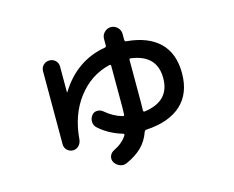

<svg xmlns="http://www.w3.org/2000/svg" viewBox="-97 -779 1195 979"><g transform="rotate(-15 500.0 -289.5)"><path d="M618 -457Q609 -459 609 -450V-227Q609 -198 608 -185Q608 -181 610 -178.5Q612 -176 616 -177Q751 -195 751 -317Q751 -439 618 -457ZM168 -123V-509Q168 -528 181 -541Q194 -554 213 -554Q232 -554 245 -541.5Q258 -529 258 -510V-374Q258 -373 259 -373Q260 -373 260 -374Q349 -518 504 -544Q511 -545 511 -553V-588Q511 -608 525.5 -622.5Q540 -637 560 -637Q580 -637 594.5 -622.5Q609 -608 609 -588V-557Q609 -547 618 -547Q731 -537 790.5 -479Q850 -421 850 -317Q850 -210 785.5 -151Q721 -92 600 -85Q593 -85 589 -77Q573 -31 541.5 0Q510 31 459 54Q441 62 422.5 55Q404 48 394 31Q385 15 391 -1.5Q397 -18 413 -26Q462 -50 484 -86Q488 -94 479 -96Q408 -117 357 -163Q343 -176 342.5 -195Q342 -214 354 -229Q364 -242 381.5 -242.5Q399 -243 412 -232Q454 -196 501 -183Q510 -181 510 -189Q511 -201 511 -227V-445Q511 -454 503 -452Q401 -428 334 -340.5Q267 -253 257 -124Q255 -106 242.5 -93Q230 -80 212 -80Q194 -80 181 -92.5Q168 -105 168 -123Z"/></g></svg>

Font: Rounded Mplus 1c Medium
Style: Regular
Weight: 500
Version: Version 1.059.20150529